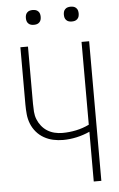

<svg xmlns="http://www.w3.org/2000/svg" viewBox="-61 -966 622 1007"><g transform="rotate(-5 250.0 -462.0)"><path d="M391 0V-262Q358 -247 322 -239Q286 -231 250 -231Q224 -231 198.5 -236.5Q173 -242 150 -255Q127 -268 110 -288Q93 -308 83.5 -332Q74 -356 71.5 -382Q69 -408 69 -434V-735H109V-434Q109 -413 110.5 -392Q112 -371 119.5 -352Q127 -333 140 -316.5Q153 -300 170.5 -289Q188 -278 208.5 -273Q229 -268 250 -268Q286 -268 322 -275.5Q358 -283 391 -299V-735H431V0ZM350 -846Q342 -846 334.5 -848Q327 -850 321 -856Q315 -862 313 -869.5Q311 -877 311 -885Q311 -893 313 -900.5Q315 -908 321 -914Q327 -920 334.5 -922Q342 -924 350 -924Q358 -924 365.5 -922Q373 -920 379 -914Q385 -908 387 -900.5Q389 -893 389 -885Q389 -877 387 -869.5Q385 -862 379 -856Q373 -850 365.5 -848Q358 -846 350 -846ZM150 -846Q142 -846 134.5 -848Q127 -850 121 -856Q115 -862 113 -869.5Q111 -877 111 -885Q111 -893 113 -900.5Q115 -908 121 -914Q127 -920 134.5 -922Q142 -924 150 -924Q158 -924 165.5 -922Q173 -920 179 -914Q185 -908 187 -900.5Q189 -893 189 -885Q189 -877 187 -869.5Q185 -862 179 -856Q173 -850 165.5 -848Q158 -846 150 -846Z"/></g></svg>

Font: Iosevka Extralight
Style: Regular
Weight: 200
Monospace: yes
Designer: Belleve Invis
Foundry: Belleve Invis
Version: Version 32.0.1; ttfautohint (v1.8.4)